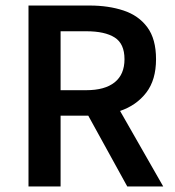

<svg xmlns="http://www.w3.org/2000/svg" viewBox="-20 -674 632 694"><path d="M83 0V-654H304Q372 -654 426.5 -636Q481 -618 512.5 -575.5Q544 -533 544 -460Q544 -385 508.5 -339Q473 -293 414 -273L570 0H440L299 -256H199V0ZM199 -348H292Q359 -348 394.5 -376.5Q430 -405 430 -460Q430 -516 394.5 -538.5Q359 -561 292 -561H199Z"/></svg>

Font: Source Sans Pro SemiBold
Style: Regular
Weight: 600
Designer: Paul D. Hunt
Foundry: Adobe Systems Incorporated
Version: Version 2.045;hotconv 1.0.109;makeotfexe 2.5.65596